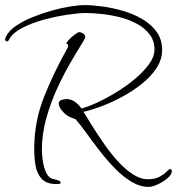

<svg xmlns="http://www.w3.org/2000/svg" viewBox="-65 -710 693 752"><path d="M518 22Q484 22 451 2.5Q418 -17 387 -48.5Q356 -80 328 -116Q300 -152 275.5 -186Q251 -220 231 -243Q224 -246 212 -250.5Q200 -255 195 -260Q186 -266 175.5 -279.5Q165 -293 165 -304Q165 -315 176 -318.5Q187 -322 195 -322Q214 -322 229.5 -310.5Q245 -299 254 -285Q278 -291 314 -307.5Q350 -324 389.5 -348Q429 -372 463 -400.5Q497 -429 518.5 -458.5Q540 -488 540 -516Q540 -551 520.5 -576Q501 -601 470 -617.5Q439 -634 402.5 -643Q366 -652 331 -655.5Q296 -659 270 -659Q243 -659 199.5 -652.5Q156 -646 109 -633.5Q62 -621 24.5 -602Q-13 -583 -28 -558Q-29 -555 -31.5 -551.5Q-34 -548 -39 -548Q-42 -548 -43.5 -551Q-45 -554 -45 -556Q-45 -558 -44 -561Q-43 -564 -42 -566Q-31 -589 -3.5 -608Q24 -627 60.5 -642Q97 -657 136 -668Q175 -679 209.5 -684.5Q244 -690 267 -690Q298 -690 337.5 -684.5Q377 -679 418 -667Q459 -655 493.5 -634.5Q528 -614 549 -584.5Q570 -555 570 -514Q570 -477 548 -443.5Q526 -410 491 -382Q456 -354 414.5 -331.5Q373 -309 333 -294Q293 -279 262 -272Q276 -249 297 -215.5Q318 -182 343 -146Q368 -110 396.5 -78.5Q425 -47 455 -27.5Q485 -8 515 -8Q543 -8 560.5 -18Q578 -28 588 -38Q598 -48 600 -48Q608 -48 608 -40Q608 -26 590.5 -11.5Q573 3 552 12.5Q531 22 518 22ZM157 11Q117 11 98 -10Q79 -31 74 -62.5Q69 -94 69 -126Q69 -235 108.5 -333Q148 -431 200 -523Q202 -527 202 -530Q202 -535 201.5 -536Q201 -537 200 -537Q192 -537 196.5 -544Q201 -551 211 -560.5Q221 -570 231 -577Q241 -584 245 -584Q253 -584 261 -578.5Q269 -573 269 -564Q269 -560 252 -533Q235 -506 209.5 -462Q184 -418 158.5 -362.5Q133 -307 116 -245.5Q99 -184 99 -123Q99 -107 102.5 -81Q106 -55 116 -33.5Q126 -12 147 -8Q152 -7 162 -4Q172 -1 173 6Q171 10 166 10.5Q161 11 157 11Z"/></svg>

Font: Licorice
Style: Regular
Weight: 400
Designer: Robert E. Leuschke
Foundry: Robert E. Leuschke
Version: Version 1.010; ttfautohint (v1.8.3)